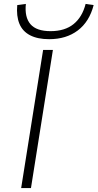

<svg xmlns="http://www.w3.org/2000/svg" viewBox="-20 -960 498 980"><path d="M88 0 200 -705H250L138 0ZM231 -760Q172 -760 133.5 -780Q95 -800 79 -839Q63 -878 68 -934L112 -940Q105 -872 135.5 -836.5Q166 -801 238 -801Q311 -801 355.5 -837Q400 -873 417 -940L458 -934Q436 -849 377 -804.5Q318 -760 231 -760Z"/></svg>

Font: Nunito Sans 10pt Expanded ExtraLight
Style: Italic
Weight: 250
Width: 7
Italic angle: -9°
Designer: Vernon Adams
Foundry: Vernon Adams
Version: Version 3.101;gftools[0.9.27]